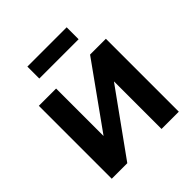

<svg xmlns="http://www.w3.org/2000/svg" viewBox="-189 -828 960 960"><g transform="rotate(-45 291.5 -347.5)"><path d="M528.8 0H406.7V-335.4H405.8L164.6 0H54.7V-515.6H176.8V-181.2H177.7L417 -515.6H528.8ZM430.7 -694.8V-610.4H152.8V-694.8Z"/></g></svg>

Font: Inter Display SemiBold
Style: Regular
Weight: 600
Designer: Rasmus Andersson
Foundry: rsms
Version: Version 4.001;git-9221beed3